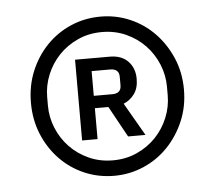

<svg xmlns="http://www.w3.org/2000/svg" viewBox="-39 -752 553 495"><g transform="rotate(-5 238.0 -504.0)"><path d="M238 -298Q197 -298 161 -313.5Q125 -329 98 -357Q71 -385 55.5 -422.5Q40 -460 40 -504Q40 -548 55.5 -585.5Q71 -623 98 -651Q125 -679 161 -694.5Q197 -710 238 -710Q278 -710 314 -694.5Q350 -679 377 -651Q404 -623 420 -585.5Q436 -548 436 -504Q436 -460 420 -422.5Q404 -385 377 -357Q350 -329 314 -313.5Q278 -298 238 -298ZM238 -338Q272 -338 300.5 -351Q329 -364 349.5 -385.5Q370 -407 381.5 -435Q393 -463 393 -493V-515Q393 -545 381.5 -573Q370 -601 349.5 -622.5Q329 -644 300.5 -657Q272 -670 238 -670Q204 -670 175.5 -657Q147 -644 126.5 -622.5Q106 -601 94.5 -573Q83 -545 83 -515V-493Q83 -463 94.5 -435Q106 -407 126.5 -385.5Q147 -364 175.5 -351Q204 -338 238 -338ZM203 -396H163V-605H253Q283 -605 300 -587.5Q317 -570 317 -542Q317 -518 306 -503Q295 -488 278 -481L327 -396H282L238 -476H203ZM251 -508Q274 -508 274 -529V-551Q274 -572 251 -572H203V-508Z"/></g></svg>

Font: IBMPlexSans
Style: Regular
Weight: 400
Designer: Mike Abbink, Paul van der Laan, Pieter van Rosmalen
Foundry: Bold Monday
Version: Version 3.1